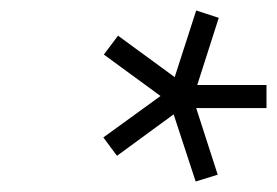

<svg xmlns="http://www.w3.org/2000/svg" viewBox="-20 -722 528 366"><path d="M488 -560H356L397 -688L354 -702L313 -575L205 -654L178 -618L286 -539L177 -460L203 -425L311 -504L353 -376L395 -389L354 -516H488Z"/></svg>

Font: RazerF5 Light
Style: Italic
Weight: 300
Foundry: Razer Inc.
Version: Version 2